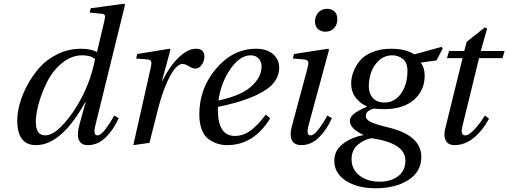

<svg xmlns="http://www.w3.org/2000/svg" viewBox="-20 -762 2711 1024"><path d="M72 -120Q72 -158 84.5 -206Q97 -254 125 -306.5Q153 -359 191.5 -402.5Q230 -446 288 -474Q346 -502 412 -502Q464 -502 496 -485L498 -487L536 -648Q542 -672 539 -680Q536 -688 518 -689L458 -695L464 -718L642 -742L647 -737L489 -95Q475 -40 499 -40Q518 -40 544 -75Q570 -110 589 -146L613 -132Q585 -69 543 -28.5Q501 12 450 12Q412 13 400.5 -16.5Q389 -46 404 -99L437 -218H435Q308 12 172 12Q72 12 72 -120ZM171 -112Q171 -40 221 -40Q258 -40 303 -84Q348 -128 388 -193Q461 -311 487 -447Q465 -467 418 -467Q362 -467 312.5 -427Q263 -387 233.5 -329.5Q204 -272 187.5 -213.5Q171 -155 171 -112Z M691 12 783 -397Q787 -416 787.5 -424Q788 -432 784 -438Q780 -444 768 -445L706 -450L712 -474L884 -502L889 -497L844 -331H846Q886 -411 934 -456.5Q982 -502 1025 -502Q1048 -502 1059.5 -490.5Q1071 -479 1070 -458Q1070 -436 1055.5 -416Q1041 -396 1023 -396Q1007 -396 987.5 -408.5Q968 -421 953 -421Q924 -421 890 -361.5Q856 -302 829 -204Q820 -172 802 -98.5Q784 -25 777 0Z M1043 -152Q1043 -286 1126 -388Q1218 -502 1345 -502Q1404 -502 1436.5 -473Q1469 -444 1469 -402Q1469 -348 1427 -306Q1349 -234 1143 -192Q1142 -185 1142 -176Q1142 -37 1233 -37Q1260 -37 1284.5 -47.5Q1309 -58 1331 -77.5Q1353 -97 1366.5 -112.5Q1380 -128 1398 -151L1421 -131Q1333 12 1192 12Q1167 12 1144 5.5Q1121 -1 1096.5 -17Q1072 -33 1057.5 -67.5Q1043 -102 1043 -152ZM1145 -226Q1264 -251 1319.5 -300.5Q1375 -350 1375 -408Q1375 -434 1359 -450.5Q1343 -467 1317 -467Q1259 -467 1208.5 -393.5Q1158 -320 1145 -226Z M1660 -649Q1660 -675 1677.5 -695Q1695 -715 1725 -715Q1748 -715 1763.5 -701Q1779 -687 1779 -660Q1779 -630 1761.5 -611.5Q1744 -593 1715 -593Q1691 -593 1675.5 -607.5Q1660 -622 1660 -649ZM1536 -86 1620 -399Q1627 -425 1623 -434.5Q1619 -444 1599 -445L1542 -450L1548 -474L1730 -502L1735 -497L1626 -95Q1611 -40 1636 -40Q1655 -40 1681 -75Q1707 -110 1726 -146L1750 -132Q1722 -69 1680.5 -28.5Q1639 12 1588 12Q1549 12 1536.5 -14.5Q1524 -41 1536 -86Z M1763 96Q1763 39 1809.5 4.5Q1856 -30 1917 -41V-43Q1846 -76 1846 -118Q1846 -155 1931 -190Q1935 -192 1937 -193V-195Q1907 -206 1880 -237.5Q1853 -269 1853 -318Q1853 -347 1864 -377Q1875 -407 1897.5 -436Q1920 -465 1964 -483.5Q2008 -502 2066 -502Q2144 -502 2190 -472L2335 -512L2341 -503L2308 -440L2224 -428Q2245 -401 2245 -359Q2245 -280 2188 -230Q2131 -180 2029 -180Q1995 -180 1975 -183Q1931 -172 1931 -144Q1931 -124 1958 -111Q1985 -98 2052 -82Q2227 -40 2227 75Q2227 154 2158 198Q2089 242 1983 242Q1886 242 1824.5 202Q1763 162 1763 96ZM1855 87Q1855 141 1897 174Q1939 207 2005 207Q2064 207 2103 178Q2142 149 2142 94Q2142 1 1961 -25Q1923 -19 1889 9.5Q1855 38 1855 87ZM1947 -301Q1947 -263 1969 -239Q1991 -215 2030 -215Q2085 -215 2119 -263.5Q2153 -312 2153 -383Q2153 -429 2128 -448Q2103 -467 2073 -467Q2029 -467 1999 -437.5Q1969 -408 1958 -372.5Q1947 -337 1947 -301Z M2357 -86 2447 -452H2364L2375 -490H2456L2469 -539L2566 -616L2578 -609L2544 -490H2671L2660 -452H2535L2446 -88Q2434 -40 2461 -40Q2482 -40 2513 -74.5Q2544 -109 2566 -146L2588 -129Q2555 -67 2507.5 -27.5Q2460 12 2404 12Q2368 12 2356 -15.5Q2344 -43 2357 -86Z"/></svg>

Font: Heuristica
Style: Italic
Weight: 400
Italic angle: -13°
Version: Version 1.0.2